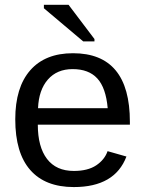

<svg xmlns="http://www.w3.org/2000/svg" viewBox="-20 -756 596 786"><path d="M134.8 -245.6Q134.8 -154.8 172.4 -105.5Q210 -56.2 282.2 -56.2Q339.4 -56.2 373.8 -79.1Q408.2 -102.1 420.4 -137.2L497.6 -115.2Q450.2 9.8 282.2 9.8Q165 9.8 103.8 -60.1Q42.5 -129.9 42.5 -267.6Q42.5 -398.4 103.8 -468.3Q165 -538.1 278.8 -538.1Q511.7 -538.1 511.7 -257.3V-245.6ZM420.9 -313Q413.6 -396.5 378.4 -434.8Q343.3 -473.1 277.3 -473.1Q213.4 -473.1 176 -430.4Q138.7 -387.7 135.7 -313ZM366.7 -596.2V-586.4H320.8L159.7 -722.2V-736.3H260.7Z"/></svg>

Font: Arimo Nerd Font
Style: Regular
Weight: 400
Designer: Steve Matteson
Foundry: Monotype Imaging Inc.
Version: Version 1.33;Nerd Fonts 3.2.1